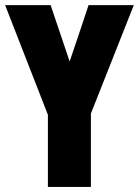

<svg xmlns="http://www.w3.org/2000/svg" viewBox="-25 -734 545 754"><path d="M332 0H163.1V-283.2L-4.9 -713.9H173.8L248.5 -492.7Q284.7 -598.6 322.8 -713.9H500.5L332 -288.1Z"/></svg>

Font: Open Sans Hebrew Condensed Extra Bold
Style: Regular
Weight: 800
Width: 3
Foundry: Ascender Corporation, Yanek Iontef
Version: Version 2.001;PS 002.001;hotconv 1.0.70;makeotf.lib2.5.58329